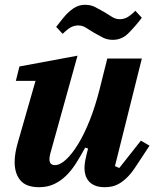

<svg xmlns="http://www.w3.org/2000/svg" viewBox="-20 -768 647 800"><path d="M143 12Q89 12 65 -16.5Q41 -45 41 -93Q41 -112 44.5 -132Q48 -152 54 -173L128 -431H46L61 -491L303 -536L189 -126Q186 -114 186 -105Q186 -80 209 -80Q230 -80 255 -103Q280 -126 305.5 -167.5Q331 -209 354 -267Q377 -325 395 -396L427 -524H571L459 -76L477 -68L567 -182L603 -161L547 -76Q529 -48 511.5 -30.5Q494 -13 477.5 -3.5Q461 6 446 9Q431 12 417 12Q392 12 375.5 5Q359 -2 349.5 -13.5Q340 -25 336 -39Q332 -53 332 -67Q332 -82 335 -98.5Q338 -115 341 -126L347 -149L335 -153Q316 -118 297 -88Q278 -58 255.5 -36Q233 -14 205.5 -1Q178 12 143 12ZM450 -602Q427 -602 408.5 -611.5Q390 -621 371 -632Q353 -643 338 -652.5Q323 -662 306 -662Q292 -662 278.5 -656Q265 -650 241 -627L214 -656Q229 -675 242.5 -692Q256 -709 270.5 -721.5Q285 -734 300.5 -741Q316 -748 335 -748Q358 -748 376.5 -738.5Q395 -729 414 -718Q432 -707 447 -697.5Q462 -688 479 -688Q493 -688 506.5 -694Q520 -700 544 -723L571 -694Q541 -655 514 -628.5Q487 -602 450 -602Z"/></svg>

Font: IBM Plex Serif
Style: Bold Italic
Weight: 700
Italic angle: -14°
Designer: Mike Abbink, Paul van der Laan, Pieter van Rosmalen
Foundry: Bold Monday
Version: Version 3.001